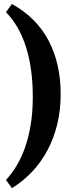

<svg xmlns="http://www.w3.org/2000/svg" viewBox="-20 -801 376 975"><path d="M288.1 -322.8Q288.1 -242.7 271 -171.4Q253.9 -100.1 221.9 -39.6Q189.9 21 144 70.1Q98.1 119.1 40.5 154.3L10.3 112.8Q38.6 82.5 63.2 42.2Q87.9 2 106.4 -50Q125 -102.1 135.7 -166.3Q146.5 -230.5 146.5 -309.1Q146.5 -452.6 112.3 -561.3Q78.1 -669.9 10.3 -739.3L40.5 -780.8Q165.5 -711.4 226.8 -594.7Q288.1 -478 288.1 -322.8Z"/></svg>

Font: Gentium Book Basic
Style: Bold
Weight: 700
Designer: J. Victor Gaultney and Annie Olsen
Foundry: SIL International
Version: Version 1.102; 2013; Maintenance release